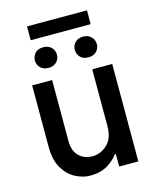

<svg xmlns="http://www.w3.org/2000/svg" viewBox="-127 -946 836 1038"><g transform="rotate(-15 291.0 -427.0)"><path d="M406.2 -229.8V-545.5H518.1V0H410.9V-70.3H405.2Q383.9 -39.8 344.6 -16.3Q305.4 7.1 248.6 7.1Q206.7 7.1 165.5 -14.6Q124.3 -36.2 97.1 -82Q70 -127.8 70 -201V-545.5H181.8V-202.8Q181.8 -148.8 211.5 -119.9Q241.1 -90.9 286.6 -90.9Q333.1 -90.9 369.7 -125.4Q406.2 -159.8 406.2 -229.8ZM461.3 -860.8V-783.4H125.7V-860.8ZM119 -671.5Q119 -695.7 135.5 -712.5Q152 -729.4 180.8 -729.4Q209.2 -729.4 225.9 -712.5Q242.5 -695.7 242.5 -671.5Q242.5 -647.4 225.9 -630.7Q209.2 -614 180.8 -614Q152 -614 135.5 -630.7Q119 -647.4 119 -671.5ZM342.3 -670.8Q342.3 -695 358.7 -712Q375 -729 403.8 -729Q432.2 -729 448.9 -712Q465.6 -695 465.6 -670.8Q465.6 -646.7 448.9 -630Q432.2 -613.3 403.8 -613.3Q375 -613.3 358.7 -630Q342.3 -646.7 342.3 -670.8Z"/></g></svg>

Font: Interface Medium
Style: Regular
Weight: 500
Designer: Rasmus Andersson
Foundry: rsms
Version: Version 1.8